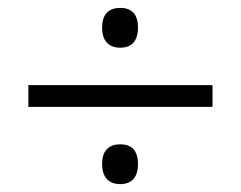

<svg xmlns="http://www.w3.org/2000/svg" viewBox="-20 -596 611 487"><path d="M285 -475C313 -475 330 -491 330 -526C330 -561 313 -576 285 -576C257 -576 239 -561 239 -526C239 -491 257 -475 285 -475ZM52 -325H519V-380H52ZM285 -129C313 -129 330 -145 330 -180C330 -215 313 -230 285 -230C257 -230 239 -215 239 -180C239 -145 257 -129 285 -129Z"/></svg>

Font: Noto Sans Thaana Light
Style: Regular
Weight: 300
Designer: David Williams
Foundry: Google Inc.
Version: Version 3.001